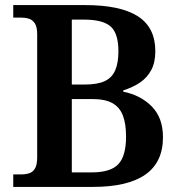

<svg xmlns="http://www.w3.org/2000/svg" viewBox="-20 -734 705 754"><path d="M32 0V-49H62Q80 -49 94.5 -53.5Q109 -58 117.5 -72.5Q126 -87 126 -116V-600Q126 -628 117 -642Q108 -656 93.5 -660.5Q79 -665 62 -665H32V-714H315Q453 -714 521.5 -670Q590 -626 590 -533Q590 -489 574 -459Q558 -429 530 -410Q502 -391 464 -379V-374Q533 -360 576.5 -315.5Q620 -271 620 -195Q620 -97 551 -48.5Q482 0 345 0ZM340 -57Q414 -57 444.5 -89Q475 -121 475 -198Q475 -248 462.5 -280.5Q450 -313 421.5 -329Q393 -345 342 -345H262V-57ZM312 -402Q363 -402 391.5 -415.5Q420 -429 432.5 -458Q445 -487 445 -533Q445 -603 414.5 -630Q384 -657 310 -657H262V-402Z"/></svg>

Font: Noto Serif Kannada SemiBold
Style: Regular
Weight: 600
Version: Version 2.003